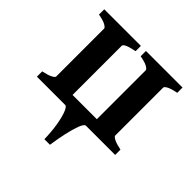

<svg xmlns="http://www.w3.org/2000/svg" viewBox="-170 -591 915 915"><g transform="rotate(45 287.0 -134.0)"><path d="M270 -454.1V-418.5Q205.1 -405.8 205.1 -389.6V-58.6H368.7V-388.7Q368.7 -394.5 354 -403.3Q339.4 -412.1 304.2 -418.5V-454.1H550.8V-418.5Q517.6 -412.1 501.7 -403.8Q485.8 -395.5 485.8 -388.7V-65.4Q485.8 -59.1 501.7 -50.8Q517.6 -42.5 550.8 -35.6V0H353Q342.3 2.4 331.8 30.3Q321.3 58.1 312.3 99.6Q303.2 141.1 296.9 185.5H259.3Q258.3 136.7 251.5 95.2Q244.6 53.7 234.9 27.8Q225.1 2 215.3 0H23.4V-35.6Q56.2 -42.5 72 -50.8Q87.9 -59.1 87.9 -65.4V-388.7Q87.9 -394.5 73.2 -403.3Q58.6 -412.1 23.4 -418.5V-454.1Z"/></g></svg>

Font: Gentium Plus
Style: Bold
Weight: 700
Designer: Victor Gaultney, Annie Olsen, Iska Routamaa, Becca Hirsbrunner
Foundry: SIL International
Version: Version 6.101